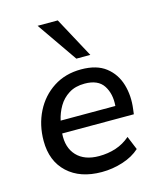

<svg xmlns="http://www.w3.org/2000/svg" viewBox="-114 -838 777 929"><g transform="rotate(-15 274.5 -373.0)"><path d="M281 9Q173 9 110 -49.5Q47 -108 47 -209Q47 -289 80 -354.5Q113 -420 172.5 -458.5Q232 -497 311 -497Q389 -497 434.5 -461.5Q480 -426 497 -368.5Q514 -311 505 -245L502 -221H143Q138 -151 176.5 -110Q215 -69 288 -69Q333 -69 372.5 -82Q412 -95 444 -123L472 -55Q438 -24 386.5 -7.5Q335 9 281 9ZM310 -426Q263 -426 230.5 -405.5Q198 -385 179 -352.5Q160 -320 152 -283H426Q431 -343 404 -384.5Q377 -426 310 -426ZM303 -553 163 -755H264L373 -553Z"/></g></svg>

Font: Nunito Sans SemiBold
Style: Italic
Weight: 600
Italic angle: -9°
Designer: Vernon Adams
Foundry: Vernon Adams
Version: Version 3.006; ttfautohint (v1.8.3)